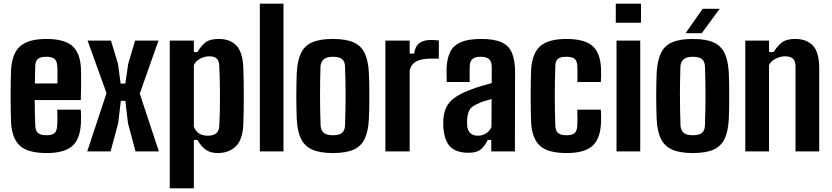

<svg xmlns="http://www.w3.org/2000/svg" viewBox="-20 -820 4504 1040"><path d="M233 9Q132 9 88.8 -29.8Q45.5 -68.5 40 -154.5Q39 -181.5 38.2 -220.8Q37.5 -260 37.5 -302.5Q37.5 -345 38.2 -382.8Q39 -420.5 40 -444Q46 -533 90.8 -571Q135.5 -609 231.5 -609Q328 -609 371.2 -571.5Q414.5 -534 418.5 -449Q419 -437 419.2 -408.2Q419.5 -379.5 419.2 -344Q419 -308.5 417.5 -278H168Q168 -245 168.8 -211Q169.5 -177 171 -140Q172 -111.5 186 -99.5Q200 -87.5 232.5 -87.5Q263.5 -87.5 276 -99.5Q288.5 -111.5 290 -141Q291 -155.5 291.2 -176.5Q291.5 -197.5 290 -226H417.5Q418.5 -216.5 419 -193.8Q419.5 -171 418.5 -154.5Q414.5 -67 371.5 -29Q328.5 9 233 9ZM169 -368H291Q291.5 -388.5 291.5 -408Q291.5 -427.5 291.2 -442.2Q291 -457 290 -463Q288.5 -490 275 -501.2Q261.5 -512.5 231.5 -512.5Q198 -512.5 185 -500.8Q172 -489 171 -463Q170.5 -438.5 169.8 -414.8Q169 -391 169 -368Z M452.5 0 557 -315.5 454.5 -600H581L619 -474.5L633.5 -367H659L674.5 -474.5L712 -600H838.5L737 -313L840.5 0H714L673.5 -151.5L659 -273.5H634.5L620 -151.5L579 0Z M899.5 200V-600H1030V-538H1049Q1070 -572.5 1093.5 -590.8Q1117 -609 1165 -609Q1227 -609 1260.8 -573Q1294.5 -537 1298 -453Q1299 -426.5 1299.8 -385.5Q1300.5 -344.5 1300.5 -299.2Q1300.5 -254 1299.8 -213.5Q1299 -173 1298 -147Q1294.5 -63.5 1257.2 -27.2Q1220 9 1158 9Q1122.5 9 1097.2 -7.2Q1072 -23.5 1049 -62H1030V200ZM1106.5 -85Q1134.5 -85 1150.2 -97.2Q1166 -109.5 1167.5 -136Q1170 -178 1170.8 -220.8Q1171.5 -263.5 1171.5 -305.8Q1171.5 -348 1170.5 -388.5Q1169.5 -429 1167.5 -467Q1166 -491 1153.5 -503Q1141 -515 1114 -515Q1088.5 -515 1064.5 -502.5Q1040.5 -490 1030 -467.5V-133Q1041.5 -107 1060 -96Q1078.5 -85 1106.5 -85Z M1387.5 0V-800H1515.5V0Z M1783 9Q1714 9 1672.2 -9.2Q1630.5 -27.5 1610.8 -67.5Q1591 -107.5 1587.5 -173.5Q1586.5 -196 1585.8 -229Q1585 -262 1585 -298.8Q1585 -335.5 1585.8 -369.5Q1586.5 -403.5 1587.5 -427.5Q1591.5 -494 1611.2 -534Q1631 -574 1672.5 -591.5Q1714 -609 1783 -609Q1854 -609 1895.2 -590.5Q1936.5 -572 1955.5 -532Q1974.5 -492 1978 -427.5Q1979.5 -403.5 1980 -370.2Q1980.5 -337 1980.5 -300.8Q1980.5 -264.5 1980 -231Q1979.5 -197.5 1978 -173.5Q1974.5 -107.5 1955.2 -67.5Q1936 -27.5 1894.8 -9.2Q1853.5 9 1783 9ZM1783 -87.5Q1819 -87.5 1833.8 -101.2Q1848.5 -115 1849 -142Q1850.5 -186.5 1851.2 -225.8Q1852 -265 1852 -302.5Q1852 -340 1851.2 -378.5Q1850.5 -417 1849 -459Q1848.5 -486 1833.5 -499.2Q1818.5 -512.5 1783 -512.5Q1748.5 -512.5 1732.8 -498.2Q1717 -484 1716 -458.5Q1715 -424.5 1714.2 -386.5Q1713.5 -348.5 1713.5 -307.8Q1713.5 -267 1714.2 -225.2Q1715 -183.5 1716.5 -142Q1717.5 -115 1733 -101.2Q1748.5 -87.5 1783 -87.5Z M2067.5 0V-600H2199V-529.5H2223Q2229.5 -571 2252.8 -587.2Q2276 -603.5 2313.5 -603.5Q2325.5 -603.5 2337.2 -602.5Q2349 -601.5 2357 -601V-502.5H2315Q2264.5 -502.5 2235.8 -487.8Q2207 -473 2199 -437.5V0Z M2518.5 7.5Q2453 7.5 2420.2 -24Q2387.5 -55.5 2381.5 -129Q2381 -139 2381 -152Q2381 -165 2381.5 -174Q2384.5 -213.5 2399.2 -242.2Q2414 -271 2445.8 -293Q2477.5 -315 2531 -335Q2558.5 -345.5 2585 -353.5Q2611.5 -361.5 2643.5 -370V-457.5Q2643.5 -486.5 2629.2 -499.5Q2615 -512.5 2582.5 -512.5Q2555 -512.5 2540.5 -501.5Q2526 -490.5 2524.5 -464Q2524 -455.5 2523.8 -436.5Q2523.5 -417.5 2523.8 -399.2Q2524 -381 2524.5 -376H2400Q2399.5 -386.5 2399 -407.8Q2398.5 -429 2399 -449Q2401 -504.5 2419.2 -540Q2437.5 -575.5 2477.8 -592.2Q2518 -609 2587 -609Q2657 -609 2697 -590.8Q2737 -572.5 2753.5 -532.5Q2770 -492.5 2770 -429L2769 0H2641V-62H2622Q2605 -27 2583 -9.8Q2561 7.5 2518.5 7.5ZM2569 -85Q2593 -85 2612.2 -97.2Q2631.5 -109.5 2642 -131L2643 -283.5Q2623 -278.5 2602.5 -272Q2582 -265.5 2562 -255.5Q2530.5 -241.5 2521.2 -220.2Q2512 -199 2510.5 -174Q2510 -161.5 2510 -155Q2510 -148.5 2510.5 -138.5Q2513 -112.5 2527.8 -98.8Q2542.5 -85 2569 -85Z M3107 -376Q3107.5 -387.5 3107.8 -403.8Q3108 -420 3107.8 -436.2Q3107.5 -452.5 3107 -463Q3106 -488.5 3093.5 -500.5Q3081 -512.5 3048 -512.5Q3015 -512.5 3002 -501.2Q2989 -490 2988 -463Q2986.5 -417.5 2985.8 -377.5Q2985 -337.5 2985 -299.2Q2985 -261 2985.8 -222.2Q2986.5 -183.5 2988 -140Q2989 -111.5 3003 -99.5Q3017 -87.5 3049.5 -87.5Q3082 -87.5 3094 -100.5Q3106 -113.5 3107 -141Q3108 -157.5 3108 -177.2Q3108 -197 3107 -226H3234.5Q3235.5 -216.5 3236 -193.8Q3236.5 -171 3235.5 -154.5Q3231.5 -67 3188.2 -29Q3145 9 3049.5 9Q2949 9 2905.8 -29.5Q2862.5 -68 2857 -154.5Q2856 -181.5 2855.2 -220.8Q2854.5 -260 2854.5 -302.8Q2854.5 -345.5 2855.2 -383Q2856 -420.5 2857 -444Q2863 -533 2907.5 -571Q2952 -609 3048 -609Q3145 -609 3188.5 -571.8Q3232 -534.5 3235.5 -449Q3236.5 -431.5 3236 -408Q3235.5 -384.5 3234.5 -376Z M3315.5 -697V-800H3452V-697ZM3319.5 0V-600H3448V0Z M3732.5 9Q3663.5 9 3621.8 -9.2Q3580 -27.5 3560.2 -67.5Q3540.5 -107.5 3537 -173.5Q3536 -196 3535.2 -229Q3534.5 -262 3534.5 -298.8Q3534.5 -335.5 3535.2 -369.5Q3536 -403.5 3537 -427.5Q3541 -494 3560.8 -534Q3580.5 -574 3622 -591.5Q3663.5 -609 3732.5 -609Q3803.5 -609 3844.8 -590.5Q3886 -572 3905 -532Q3924 -492 3927.5 -427.5Q3929 -403.5 3929.5 -370.2Q3930 -337 3930 -300.8Q3930 -264.5 3929.5 -231Q3929 -197.5 3927.5 -173.5Q3924 -107.5 3904.8 -67.5Q3885.5 -27.5 3844.2 -9.2Q3803 9 3732.5 9ZM3732.5 -87.5Q3768.5 -87.5 3783.2 -101.2Q3798 -115 3798.5 -142Q3800 -186.5 3800.8 -225.8Q3801.5 -265 3801.5 -302.5Q3801.5 -340 3800.8 -378.5Q3800 -417 3798.5 -459Q3798 -486 3783 -499.2Q3768 -512.5 3732.5 -512.5Q3698 -512.5 3682.2 -498.2Q3666.5 -484 3665.5 -458.5Q3664.5 -424.5 3663.8 -386.5Q3663 -348.5 3663 -307.8Q3663 -267 3663.8 -225.2Q3664.5 -183.5 3666 -142Q3667 -115 3682.5 -101.2Q3698 -87.5 3732.5 -87.5ZM3693.5 -640 3786 -772.5H3878.5L3781 -640Z M4017 0V-600H4145.5V-538H4170.5Q4191.5 -572.5 4216.2 -590.8Q4241 -609 4286.5 -609Q4350 -609 4383.5 -572.8Q4417 -536.5 4417.5 -453V0H4289V-464Q4288.5 -490.5 4274.5 -502.8Q4260.5 -515 4232.5 -515Q4208 -515 4181.8 -502.2Q4155.5 -489.5 4145.5 -467V0Z"/></svg>

Font: Big Shoulders
Style: Bold
Weight: 700
Designer: Patric King
Foundry: XO Type Co
Version: Version 2.002